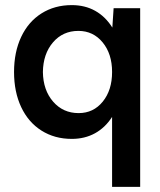

<svg xmlns="http://www.w3.org/2000/svg" viewBox="-20 -532 626 752"><path d="M419 -74Q392 -32 352 -10Q312 12 261 12Q194 12 142.5 -20.5Q91 -53 63 -112.5Q35 -172 35 -250Q35 -328 63 -387.5Q91 -447 142.5 -479.5Q194 -512 261 -512Q313 -512 353 -489.5Q393 -467 420 -424L425 -500H529V200H419ZM288 -89Q346 -89 382.5 -134Q419 -179 419 -250Q419 -321 382 -366Q345 -411 287 -411Q226 -411 187.5 -366Q149 -321 148 -250Q149 -179 188 -134Q227 -89 288 -89Z"/></svg>

Font: Oak Sans SemiBold
Style: Regular
Weight: 600
Designer: Erik Kennedy, Walven
Foundry: Erik Kennedy, Walven
Version: Version 1.000